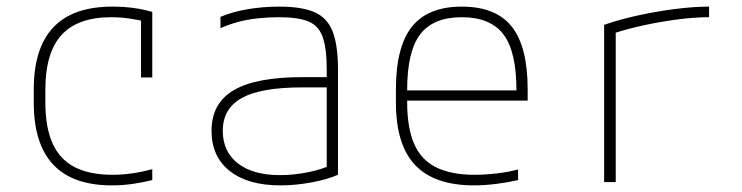

<svg xmlns="http://www.w3.org/2000/svg" viewBox="-20 -550 2240 580"><path d="M318 10Q82 10 82 -240V-280Q82 -530 319 -530Q386 -530 440 -514V-316H406V-506L422 -484Q399 -490 371 -494Q343 -498 316 -498Q215 -498 166 -444.5Q117 -391 117 -279V-241Q117 -166 138.5 -117.5Q160 -69 205 -45.5Q250 -22 320 -22Q350 -22 380.5 -26.5Q411 -31 440 -39V-6Q412 1 381 5.5Q350 10 318 10Z M827 10Q729 10 674 -33.5Q619 -77 619 -155Q619 -238 686 -277.5Q753 -317 894 -317H983V-286H893Q768 -286 710.5 -254Q653 -222 653 -155Q653 -92 698.5 -56.5Q744 -21 826 -21Q867 -21 909.5 -29.5Q952 -38 981 -52L967 -29V-340Q967 -403 955 -437.5Q943 -472 912 -485Q881 -498 822 -498Q789 -498 757.5 -494.5Q726 -491 698.5 -483.5Q671 -476 646 -465V-499Q681 -514 727 -522Q773 -530 824 -530Q892 -530 930.5 -513Q969 -496 985 -454.5Q1001 -413 1001 -340V-22Q969 -8 921 1Q873 10 827 10Z M1412 10Q1292 10 1234 -51.5Q1176 -113 1176 -240V-280Q1176 -409 1224.5 -469.5Q1273 -530 1375 -530Q1478 -530 1526 -469.5Q1574 -409 1574 -280V-246H1194V-277H1552L1540 -263V-279Q1540 -395 1500.5 -446.5Q1461 -498 1375 -498Q1289 -498 1249.5 -446.5Q1210 -395 1210 -279V-241Q1210 -164 1231 -115.5Q1252 -67 1297.5 -44.5Q1343 -22 1413 -22Q1445 -22 1479.5 -26Q1514 -30 1545 -38V-6Q1515 1 1479.5 5.5Q1444 10 1412 10Z M1805 -475Q1854 -492 1910 -504Q1966 -516 2021 -523Q2076 -530 2122 -530V-498Q2079 -498 2028.5 -491.5Q1978 -485 1926.5 -474Q1875 -463 1830 -448L1840 -465V0H1805Z"/></svg>

Font: M PLUS Code Latin SemiExpanded ExtraLight
Style: Regular
Weight: 250
Width: 6
Designer: Coji Morishita
Foundry: UNDERFOREST DESIGN
Version: Version 1.002; ttfautohint (v1.8.3)